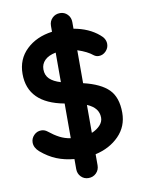

<svg xmlns="http://www.w3.org/2000/svg" viewBox="-99 -869 795 1062"><g transform="rotate(-10 298.5 -338.0)"><path d="M372 2V64Q372 90 354.5 107.5Q337 125 311 125Q286 125 269 107.5Q252 90 252 64V8Q198 3 153.5 -15Q109 -33 67 -69Q40 -93 40 -122Q40 -145 57 -162.5Q74 -180 98 -180Q117 -180 132 -168Q163 -143 191 -128.5Q219 -114 252 -109V-304Q51 -341 51 -505Q51 -588 107 -641.5Q163 -695 252 -707V-740Q252 -766 269.5 -783.5Q287 -801 313 -801Q338 -801 355 -783.5Q372 -766 372 -740V-703Q457 -688 512 -641Q541 -618 541 -588Q541 -565 524 -547.5Q507 -530 484 -530Q469 -530 457 -539Q427 -564 372 -582V-397Q469 -374 513 -329.5Q557 -285 557 -199Q557 -122 505 -69Q453 -16 372 2ZM252 -424V-590Q211 -582 190 -561Q169 -540 169 -510Q169 -477 190 -456.5Q211 -436 252 -424ZM437 -192Q437 -220 421 -240.5Q405 -261 372 -275V-118Q401 -130 419 -149.5Q437 -169 437 -192Z"/></g></svg>

Font: Quicksand
Style: Bold
Weight: 700
Version: Version 3.000